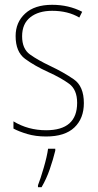

<svg xmlns="http://www.w3.org/2000/svg" viewBox="-20 -558 407 799"><path d="M190 -283Q137 -308 104.5 -331.5Q72 -355 72 -407Q72 -459 106 -486Q140 -513 197 -513Q263 -513 310 -485L322 -509Q266 -538 197 -538Q124 -538 84.5 -501.5Q45 -465 45 -408Q45 -342 84.5 -313Q124 -284 181 -258Q234 -234 267.5 -209.5Q301 -185 301 -130Q301 -16 172 -16Q97 -16 36 -53V-23Q58 -11 93 -0.5Q128 10 172 10Q250 10 289.5 -27.5Q329 -65 329 -129Q329 -199 287 -228Q245 -257 190 -283ZM180 61Q176 92 162 140Q148 188 138 213V221H153Q173 187 187 146.5Q201 106 210 69V61Z"/></svg>

Font: Noto Sans Display SemiCondensed Thin
Style: Regular
Weight: 250
Width: 4
Designer: Monotype Design team
Foundry: Monotype Imaging Inc.
Version: 1.000